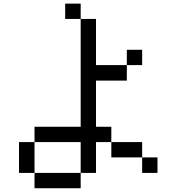

<svg xmlns="http://www.w3.org/2000/svg" viewBox="-20 -879 1040 1040"><path d="M83 57.6V-109.4H167V-192.4H417V-776.4H500V-526.4H667V-442.4H500V-192.4H583V-109.4H500V57.6H417V-109.4H167V57.6H417V140.6H167V57.6ZM750 -26.4H583V-109.4H750ZM750 -26.4H833V57.6H750ZM667 -526.4V-609.4H750V-526.4ZM417 -776.4H333V-859.4H417Z"/></svg>

Font: KH Dot Kodenmachou 12
Style: Regular
Weight: 400
Designer: Original version for X68000 by Keitarou Hiraki (http://hp.vector.co.jp/authors/VA000874/) / TrueType conversion by Homem
Version: Version 1.00.20150527